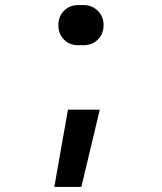

<svg xmlns="http://www.w3.org/2000/svg" viewBox="-20 -580 640 760"><path d="M290 -401Q255 -401 233 -423.5Q211 -446 211 -481Q211 -515 233.5 -537.5Q256 -560 290 -560H310Q344 -560 367 -537.5Q390 -515 390 -481Q390 -446 367.5 -423.5Q345 -401 310 -401ZM195 160 249 -146H375L302 160Z"/></svg>

Font: JetBrains Mono SemiBold
Style: Regular
Weight: 472
Monospace: yes
Designer: Philipp Nurullin, Konstantin Bulenkov
Foundry: JetBrains
Version: Version 2.305; ttfautohint (v1.8.4.7-5d5b)